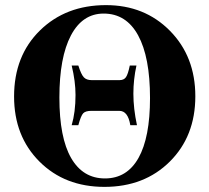

<svg xmlns="http://www.w3.org/2000/svg" viewBox="-20 -712 818 750"><path d="M260 -456H286Q297 -421 307.5 -410Q318 -399 338 -399H447Q464 -399 472 -410.5Q480 -422 487 -456H513Q501 -401 501 -346Q501 -288 515 -223H489Q480 -279 446 -279H337Q314 -279 305 -269.5Q296 -260 286 -223H260Q275 -274 275 -341Q275 -394 260 -456ZM394 -692Q545 -692 644 -591.5Q743 -491 743 -336Q743 -180 643.5 -81Q544 18 388 18Q233 18 134 -81Q35 -180 35 -335Q35 -494 136 -593Q237 -692 394 -692ZM385 -659Q302 -659 257 -573.5Q212 -488 212 -331Q212 -174 258 -94.5Q304 -15 390 -15Q476 -15 521 -95Q566 -175 566 -329Q566 -489 519.5 -574Q473 -659 385 -659Z"/></svg>

Font: STIX MathJax Main
Style: Bold
Weight: 700
Designer: MicroPress Inc., with final additions and corrections provided by Coen Hoffman, Elsevier (retired)
Version: Version 1.1.1